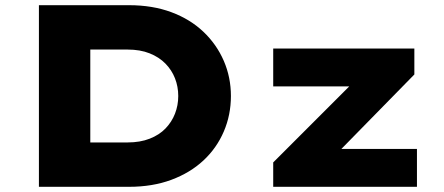

<svg xmlns="http://www.w3.org/2000/svg" viewBox="-20 -720 1712 740"><path d="M130 0V-700H477Q568 -700 640.5 -673Q713 -646 764 -597.5Q815 -549 842.5 -485.5Q870 -422 870 -350Q870 -277 842.5 -213Q815 -149 764 -101.5Q713 -54 640.5 -27Q568 0 477 0ZM328 -126 297 -171H472Q520 -171 557 -185.5Q594 -200 618 -225Q642 -250 654.5 -282Q667 -314 667 -350Q667 -386 654.5 -418Q642 -450 617.5 -475Q593 -500 556.5 -514.5Q520 -529 472 -529H294L328 -572ZM1033 0V-94L1395 -456L1405 -387H1033V-533H1577V-433L1235 -84L1222 -146H1587V0Z"/></svg>

Font: Lexend Giga ExtraBold
Style: Regular
Weight: 800
Designer: Bonnie Shaver-Troup, Thomas Jockin
Foundry: Lexend
Version: Version 1.007